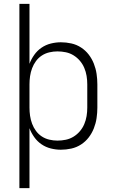

<svg xmlns="http://www.w3.org/2000/svg" viewBox="-20 -760 590 990"><path d="M80 210V-740H132V-431Q141 -455 156.5 -477Q172 -499 194 -514Q216 -529 242 -535.5Q268 -542 294 -542Q321 -542 348 -536Q375 -530 398 -515Q421 -500 437.5 -478.5Q454 -457 464 -431.5Q474 -406 478 -379Q482 -352 482 -325V-205Q482 -178 478 -151Q474 -124 464 -98.5Q454 -73 437.5 -51.5Q421 -30 398 -15Q375 0 348 6Q321 12 294 12Q268 12 242 5.5Q216 -1 194 -16Q172 -31 156.5 -53Q141 -75 132 -99V210ZM276 -35Q298 -35 319.5 -39.5Q341 -44 359.5 -55.5Q378 -67 392 -83.5Q406 -100 414.5 -120Q423 -140 426.5 -161.5Q430 -183 430 -205V-325Q430 -347 426.5 -368.5Q423 -390 414.5 -410Q406 -430 392 -446.5Q378 -463 359.5 -474.5Q341 -486 319.5 -490.5Q298 -495 276 -495Q255 -495 234 -490Q213 -485 195.5 -473.5Q178 -462 165.5 -445Q153 -428 145.5 -408Q138 -388 135 -367Q132 -346 132 -325V-205Q132 -184 135 -163Q138 -142 145.5 -122Q153 -102 165.5 -85Q178 -68 195.5 -56.5Q213 -45 234 -40Q255 -35 276 -35Z"/></svg>

Font: Lode Dark
Style: Regular
Weight: 400
Monospace: yes
Designer: Belleve Invis
Foundry: Belleve Invis
Version: Version 29.2.0; ttfautohint (v1.8.3)